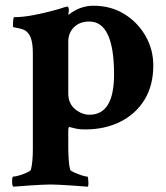

<svg xmlns="http://www.w3.org/2000/svg" viewBox="-20 -456 594 688"><path d="M27.3 212.9Q23.4 209 23.4 193.4Q23.4 176.8 27.3 176.8Q35.2 176.8 49.8 172.4Q64.5 168 77.1 162.1Q89.8 156.2 90.8 152.3Q97.7 125 97.7 78.1V-264.6Q97.7 -319.3 80.1 -337.9Q72.3 -347.7 59.1 -351.6Q45.9 -355.5 36.1 -356.9Q26.4 -358.4 26.4 -360.4Q26.4 -394.5 31.2 -394.5Q61.5 -394.5 100.6 -401.9Q139.6 -409.2 188.5 -422.9Q217.8 -432.6 220.7 -432.6Q226.6 -432.6 226.6 -419.9Q226.6 -417 226.1 -412.6Q225.6 -408.2 224.6 -402.3Q266.6 -435.5 314.5 -435.5Q377 -435.5 425.3 -405.8Q473.6 -376 501.5 -327.1Q529.3 -278.3 529.3 -221.7Q529.3 -149.4 497.6 -98.1Q465.8 -46.9 410.6 -19.5Q355.5 7.8 285.2 7.8Q261.7 7.8 246.1 3.4Q230.5 -1 228.5 -1Q224.6 -1 224.6 14.6V63.5Q224.6 127.9 231.4 152.3Q233.4 156.2 246.1 162.1Q258.8 168 272.9 172.4Q287.1 176.8 293 176.8Q294.9 176.8 295.9 184.6Q296.9 192.4 296.9 201.2Q296.9 210 294.9 212.9Q289.1 212.9 272.5 211.4Q255.9 210 233.9 208.5Q211.9 207 192.4 206.1Q172.9 205.1 161.1 205.1Q149.4 205.1 129.4 206.1Q109.4 207 87.9 208.5Q66.4 210 49.8 211.4Q33.2 212.9 27.3 212.9ZM300.8 -44.9Q388.7 -44.9 388.7 -189.5Q388.7 -378.9 299.8 -378.9Q265.6 -378.9 245.1 -358.4Q224.6 -337.9 224.6 -306.6V-122.1Q224.6 -85 249 -64.9Q273.4 -44.9 300.8 -44.9Z"/></svg>

Font: Crimson Text Bold
Style: Bold
Weight: 700
Designer: Sebastian Kosch
Foundry: Sebastian Kosch
Version: Version 1.10 July 1, 2025